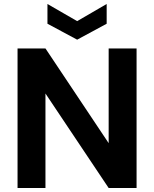

<svg xmlns="http://www.w3.org/2000/svg" viewBox="-20 -943 773 963"><path d="M68 0V-700H208L525 -225V-700H665V0H525L208 -474V0ZM367 -744 218 -824V-923L367 -837L515 -923V-824Z"/></svg>

Font: DM Sans 16pt ExtraBold
Style: Regular
Weight: 800
Version: Version 4.004;gftools[0.9.30]